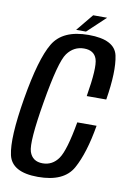

<svg xmlns="http://www.w3.org/2000/svg" viewBox="-87 -826 592 884"><g transform="rotate(10 208.5 -384.5)"><path d="M153.7 3.8Q275.1 3.8 316.1 -70Q357 -143.8 379.3 -274.9H289Q265.5 -141 237.9 -101.2Q210.3 -61.5 164.1 -61.5Q116.5 -61.5 102.2 -104.5Q87.8 -147.6 120.4 -339.4Q153.1 -533.6 183.3 -574.4Q213.5 -615.3 261.3 -615.3Q308 -615.3 321 -577.5Q334.1 -539.8 310.9 -401.7H402.2Q424.2 -537 408.9 -608.8Q393.6 -680.5 271.2 -680.5Q150.7 -680.5 105.9 -605.8Q61 -531 28.8 -339.4Q-2.8 -150.8 14.5 -73.5Q31.8 3.8 153.7 3.8ZM209.9 -693.5H256L340.7 -773.2H275.5Z"/></g></svg>

Font: Anybody Thin Condensed
Style: Italic
Weight: 100
Width: 3
Italic angle: -10°
Version: Version 1.113;gftools[0.9.25]